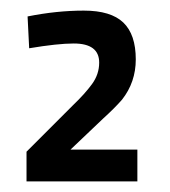

<svg xmlns="http://www.w3.org/2000/svg" viewBox="-20 -820 320 362"><path d="M32 -789Q87 -800 138 -800Q189 -800 212.5 -777.5Q236 -755 236 -708Q236 -665 210 -632Q196 -616 175 -597L113 -538H239V-478H30V-534L117 -621Q140 -643 153.5 -661.5Q167 -680 167 -702Q167 -738 119 -738Q89 -738 35 -729Z"/></svg>

Font: Cairo-CLs
Style: CLs-Regular
Weight: 400
Version: Version 3.130;gftools[0.9.24]